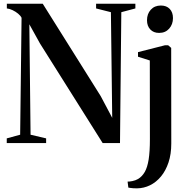

<svg xmlns="http://www.w3.org/2000/svg" viewBox="-20 -763 1010 1024"><path d="M16 0V-25L87.5 -44.5L95 -668Q90 -679 76.8 -690Q63.5 -701 47.2 -708.8Q31 -716.5 16.5 -718V-743H208L517 -250.5L578.5 -134.5L571.5 -698L492.5 -718V-743H702V-718L627 -698L620 0H527.5L193 -531.5L136.5 -633.5L143 -44.5L226 -25V0ZM711 241.5Q701 241.5 691.5 241Q682 240.5 674.5 239.2Q667 238 664.5 237.5L660.5 205.5Q669 206 685.8 202.8Q702.5 199.5 716.5 191.5Q738 178.5 752 154.2Q766 130 772.8 87.8Q779.5 45.5 779.5 -20.5L779 -440.5L716 -460.5V-485L859.5 -521.5H877L893 -507.5L893.5 2Q893.5 59 878.8 103.2Q864 147.5 838.5 178.2Q813 209 780.2 225Q747.5 241 711 241.5ZM828 -587.5Q799 -587.5 781.5 -606Q764 -624.5 764 -655Q764 -689 784.2 -711.2Q804.5 -733.5 837.5 -733.5H838.5Q868 -733.5 885.2 -715.5Q902.5 -697.5 902.5 -666.5Q902.5 -633 882.2 -610.2Q862 -587.5 829 -587.5Z"/></svg>

Font: Merriweather 120pt SemiBold
Style: Regular
Weight: 600
Version: Version 2.100